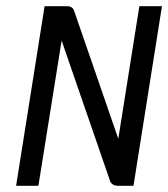

<svg xmlns="http://www.w3.org/2000/svg" viewBox="-20 -600 543 620"><path d="M32 0H104L179 -469L336 -14C340 -5 349 0 362 0H411L503 -580H430L362 -152L219 -566C216 -575 208 -580 196 -580H124Z"/></svg>

Font: Charger Pro
Style: NarObl
Weight: 400
Designer: Jasper
Foundry: Cannot Into Space Fonts
Version: Version 1.09